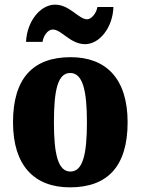

<svg xmlns="http://www.w3.org/2000/svg" viewBox="-20 -796 605 826"><path d="M346 -606C408 -606 465 -677 468 -766H399C395 -739 373 -713 355 -713C318 -713 280 -776 217 -776C154 -776 96 -705 92 -616H163C167 -643 186 -669 207 -669C245 -669 282 -606 346 -606ZM281 10C444 10 529 -82 529 -270C529 -458 436 -550 284 -550C121 -550 36 -458 36 -270C36 -82 129 10 281 10ZM283 -58C230 -58 212 -131 212 -270C212 -410 229 -482 282 -482C335 -482 354 -410 354 -270C354 -131 336 -58 283 -58Z"/></svg>

Font: Noto Serif Tamil Condensed Black
Style: Regular
Weight: 900
Width: 3
Designer: Indian Type Foundry, Tom Grace, and the Monotype Design Team
Foundry: Monotype Imaging Inc.
Version: Version 2.004